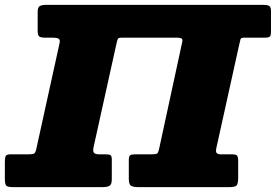

<svg xmlns="http://www.w3.org/2000/svg" viewBox="-50 -770 1135 790"><path d="M700 -598Q702.5 -609.5 696.2 -612.2Q690 -615 677.5 -615H451.5Q438 -615 435.5 -611Q433 -607 430 -594L335 -164.5Q331.5 -149 336.2 -142Q341 -135 357.5 -135H383.5Q398.5 -135 404.2 -131.8Q410 -128.5 410 -114V-32.5Q410 -10.5 400.2 -5.2Q390.5 0 370 0H5Q-16.5 0 -23.2 -5.2Q-30 -10.5 -30 -33.5V-103Q-30 -120 -26.8 -127.5Q-23.5 -135 -6.5 -135H67.5Q86 -135 91.2 -138.8Q96.5 -142.5 100 -160L195 -592Q198.5 -606.5 191.2 -610.8Q184 -615 168 -615H137.5Q118 -615 111.5 -619.8Q105 -624.5 105 -645V-722Q105 -740.5 114 -745.2Q123 -750 140 -750H1035Q1049.5 -750 1057.2 -745.8Q1065 -741.5 1065 -725.5V-639Q1065 -624.5 1060.5 -619.8Q1056 -615 1040 -615H955.5Q941.5 -615 939.8 -609.2Q938 -603.5 935 -589.5L840 -160Q837 -146.5 841.2 -140.8Q845.5 -135 859.5 -135H904.5Q921.5 -135 925.8 -129.5Q930 -124 930 -106.5V-40.5Q930 -13 923.2 -6.5Q916.5 0 890 0H520Q498 0 489 -5.8Q480 -11.5 480 -35V-112.5Q480 -127 485.5 -131Q491 -135 504.5 -135H574Q591.5 -135 596.5 -138.5Q601.5 -142 605 -159Z"/></svg>

Font: Besley* Fatface
Style: Italic
Weight: 900
Italic angle: -13°
Designer: Owen Earl
Foundry: indestructible type*
Version: Version 3.000; ttfautohint (v1.8.3)